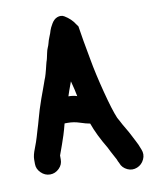

<svg xmlns="http://www.w3.org/2000/svg" viewBox="-84 -727 707 872"><g transform="rotate(-10 270.0 -291.5)"><path d="M84 38C100 38 114 32 126 20C138 8 143 -5 143 -21V-39C145 -45 151 -61 160 -86C169 -111 179 -141 188 -177L189 -179H204C222 -179 240 -176 258 -170C276 -164 291 -160 303 -158C316 -121 336 -80 362 -37C366 -30 369 -23 373 -15C377 -7 382 2 387 11C392 20 396 27 397 32L402 42C407 57 418 68 433 75C448 82 463 82 478 76C493 70 504 59 511 44C518 29 518 14 512 -1L508 -11C505 -20 500 -31 494 -42C488 -53 483 -63 478 -73C473 -83 466 -96 458 -109C450 -122 444 -133 440 -141C436 -149 432 -156 428 -163C417 -189 404 -231 389 -289C374 -347 362 -400 354 -446C346 -492 340 -521 338 -534C336 -547 332 -570 327 -602L319 -613C308 -631 292 -646 272 -658C262 -664 251 -664 240 -660C229 -656 220 -647 213 -635C206 -623 201 -613 199 -606C197 -599 194 -589 189 -578C184 -567 182 -558 180 -551C178 -544 176 -537 173 -531C170 -525 168 -517 166 -508L161 -485C160 -479 158 -474 156 -468C154 -462 152 -451 148 -436C144 -421 141 -409 138 -401C135 -393 131 -384 128 -374C125 -364 116 -342 104 -308C92 -274 83 -245 77 -222C71 -199 66 -184 63 -174C60 -164 57 -153 53 -140C49 -127 44 -111 36 -91C28 -71 24 -55 24 -42V-21C24 -5 30 8 42 20C54 32 68 38 84 38ZM227 -297 235 -321C240 -335 245 -349 250 -362C258 -333 263 -310 266 -294V-293C266 -292 266 -292 267 -291C255 -295 242 -297 227 -297Z"/></g></svg>

Font: AppleStorm
Style: Xbd
Weight: 800
Foundry: Cannot Into Space Fonts
Version: Version 1.01